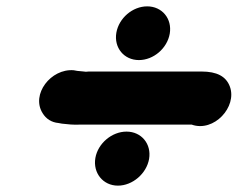

<svg xmlns="http://www.w3.org/2000/svg" viewBox="-20 -612 748 604"><path d="M280 -115C272 -68 304 -28 351 -28C397 -28 441 -66 449 -112C457 -159 425 -198 378 -198C332 -198 288 -161 280 -115ZM346 -509C338 -462 370 -423 417 -423C463 -423 506 -460 514 -506C522 -553 490 -592 443 -592C397 -592 354 -555 346 -509ZM114 -256C125 -238 142 -227 164 -225L175 -223C195 -221 207 -219 233 -220H583C653 -195 727 -276 703 -340C691 -372 662 -387 614 -387H259C252 -386 247 -386 244 -387L223 -389L212 -391C140 -397 77 -315 114 -256Z"/></svg>

Font: Blanket
Style: BlkObl
Weight: 900
Foundry: Cannot Into Space Fonts
Version: Version 0.9